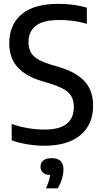

<svg xmlns="http://www.w3.org/2000/svg" viewBox="-20 -770 547 1027"><path d="M217.5 9.5Q175.5 9.5 129.2 2.2Q83 -5 42.5 -19.5V-106.5Q131 -77 218 -77Q298.5 -77 336.8 -107.8Q375 -138.5 375 -197.5Q375 -247 346.5 -274.2Q318 -301.5 248 -323L206 -335.5Q120.5 -360.5 75 -409.5Q29.5 -458.5 29.5 -539.5Q29.5 -637.5 95.5 -693.5Q161.5 -749.5 292.5 -749.5Q333 -749.5 373.2 -744Q413.5 -738.5 444.5 -729V-642Q410.5 -653 373.2 -658Q336 -663 298 -663Q210 -663 171.2 -631.8Q132.5 -600.5 132.5 -546Q132.5 -498.5 158.5 -471.8Q184.5 -445 250 -425L292 -412.5Q384.5 -386 431.2 -336.5Q478 -287 478 -205Q478 -103.5 409.8 -47Q341.5 9.5 217.5 9.5ZM225.5 237.5Q235.5 216 240.8 199Q246 182 248 166.5Q222 164.5 209.2 152.5Q196.5 140.5 196.5 121Q196.5 101 211.5 88.5Q226.5 76 257 76Q319.5 76 319.5 137Q319.5 159.5 311.2 187Q303 214.5 288.5 237.5Z"/></svg>

Font: Encode Sans SmCnd Md
Style: Regular
Weight: 500
Width: 4
Designer: Multiple Designers
Foundry: Impallari Type
Version: Version 3.002; ttfautohint (v1.8.3) -l 8 -r 50 -G 200 -x 14 